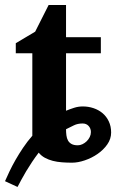

<svg xmlns="http://www.w3.org/2000/svg" viewBox="-39 -636 463 765"><path d="M323.2 -109.9Q323.2 -124 314.2 -134Q305.2 -144 290 -144Q270.5 -144 255.6 -136.7Q240.7 -129.4 224.1 -121.1Q224.1 -108.4 225.6 -96.7Q227.1 -85 231.9 -76.2Q236.8 -67.4 246.1 -62.3Q255.4 -57.1 271 -57.1Q280.3 -57.1 289.6 -61.5Q298.8 -65.9 306.4 -73.2Q314 -80.6 318.6 -90.1Q323.2 -99.6 323.2 -109.9ZM403.8 -107.9Q403.8 -82.5 388.4 -60.5Q373 -38.6 349.6 -22.5Q326.2 -6.3 298.8 2.9Q271.5 12.2 248 12.2Q227.5 12.2 208 10.7Q188.5 9.3 171.4 4.9Q154.3 0.5 139.9 -7.3Q125.5 -15.1 115.2 -27.8Q101.1 -9.3 88.6 9.5Q76.2 28.3 65.4 46.1Q54.7 64 46.1 80.1Q37.6 96.2 30.8 108.9L-19 85.9Q-11.7 68.8 -1.2 46.9Q9.3 24.9 22.9 1Q36.6 -22.9 53.2 -47.6Q69.8 -72.3 89.8 -95.2V-423.8H23.9V-463.9L101.1 -509.8L154.8 -616.2H224.1V-487.8H362.8V-423.8H224.1V-194.8Q239.7 -201.2 256.3 -206.5Q272.9 -211.9 291 -211.9Q313 -211.9 333.5 -205.1Q354 -198.2 369.6 -185.1Q385.3 -171.9 394.5 -152.3Q403.8 -132.8 403.8 -107.9Z"/></svg>

Font: Charis SIL
Style: Bold
Weight: 700
Foundry: SIL International
Version: Version 4.112